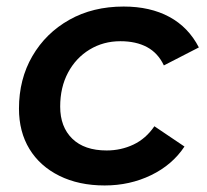

<svg xmlns="http://www.w3.org/2000/svg" viewBox="-20 -560 633 587"><path d="M300 7Q221 7 161.5 -22.5Q102 -52 70 -104.5Q38 -157 38 -228Q38 -318 79 -388.5Q120 -459 192 -499.5Q264 -540 358 -540Q439 -540 497.5 -508.5Q556 -477 588 -415L481 -360Q463 -398 429.5 -416Q396 -434 348 -434Q296 -434 254 -408.5Q212 -383 188 -338Q164 -293 164 -234Q164 -172 201 -136Q238 -100 306 -100Q350 -100 388 -118Q426 -136 452 -174L544 -112Q507 -56 442 -24.5Q377 7 300 7Z"/></svg>

Font: MOST Montserrat SemiBold
Style: Italic
Weight: 600
Italic angle: -11.3°
Designer: Julieta Ulanovsky
Foundry: Julieta Ulanovsky
Version: Version 8.000;March 11, 2024;FontCreator 15.0.0.2926 64-bit